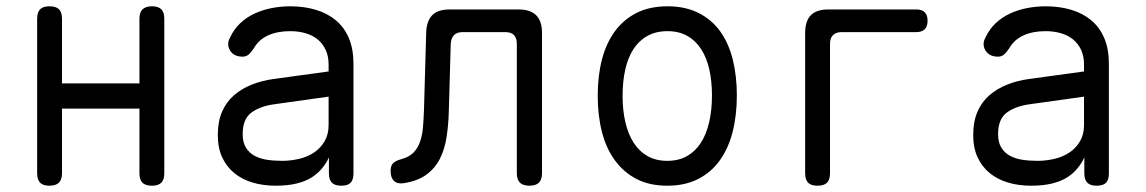

<svg xmlns="http://www.w3.org/2000/svg" viewBox="-20 -580 3640 610"><path d="M137 10Q117 10 107.5 0.5Q98 -9 98 -30V-520Q98 -541 107.5 -550.5Q117 -560 137 -560Q158 -560 167.5 -550.5Q177 -541 177 -520V-315H423V-520Q423 -541 433 -550.5Q443 -560 463 -560Q483 -560 492.5 -550.5Q502 -541 502 -520V-30Q502 -9 492.5 0.5Q483 10 463 10Q442 10 432.5 0.5Q423 -9 423 -30V-235H177V-30Q177 -9 167 0.5Q157 10 137 10Z M1024 -353V-375Q1024 -402 1014.5 -422Q1005 -442 989 -455Q973 -468 950.5 -474.5Q928 -481 902 -481Q861 -481 831.5 -467.5Q802 -454 786 -426Q781 -419 777 -414Q773 -409 769 -406Q765 -403 760.5 -401.5Q756 -400 751 -400Q723 -400 711 -419.5Q699 -439 711 -461Q723 -487 743 -506Q763 -525 789 -537Q815 -549 844 -554.5Q873 -560 902 -560Q946 -560 983 -549Q1020 -538 1047 -515.5Q1074 -493 1088.5 -458.5Q1103 -424 1103 -377V-29Q1103 -9 1094 0.5Q1085 10 1064.5 10Q1044 10 1034.5 0.5Q1025 -9 1025 -30V-80Q1017 -62 1003.5 -45.5Q990 -29 970.5 -16.5Q951 -4 922.5 3Q894 10 856 10Q816 10 782.5 0Q749 -10 724.5 -30Q700 -50 686 -80Q672 -110 672 -151Q672 -194 685.5 -225Q699 -256 723 -277Q747 -298 779.5 -311Q812 -324 849 -329ZM1024 -273 853 -249Q807 -243 779 -222.5Q751 -202 751 -154Q751 -128 761 -111.5Q771 -95 788 -85.5Q805 -76 827.5 -72.5Q850 -69 876 -69Q904 -69 931 -75.5Q958 -82 978.5 -96Q999 -110 1011.5 -131.5Q1024 -153 1024 -183Z M1334 -475Q1335 -513 1353 -531.5Q1371 -550 1409 -550H1627Q1665 -550 1683.5 -531.5Q1702 -513 1702 -475V-30Q1702 -9 1692 0.5Q1682 10 1662 10Q1642 10 1632 0.5Q1622 -9 1622 -30V-440Q1622 -459 1613 -468.5Q1604 -478 1585 -478H1450Q1432 -478 1422.5 -468.5Q1413 -459 1412 -440L1406 -230Q1405 -185 1399 -145.5Q1393 -106 1377.5 -75.5Q1362 -45 1334.5 -25Q1307 -5 1263 2Q1243 5 1232 -5Q1221 -15 1221 -37Q1221 -53 1228.5 -61Q1236 -69 1254 -74Q1280 -81 1294 -95.5Q1308 -110 1315 -131Q1322 -152 1324 -177.5Q1326 -203 1327 -230Z M2100 10Q2044 10 2003 -11Q1962 -32 1934 -70Q1906 -108 1892.5 -160.5Q1879 -213 1879 -276Q1879 -339 1892.5 -391Q1906 -443 1933.5 -480.5Q1961 -518 2002.5 -539Q2044 -560 2101 -560Q2157 -560 2199 -539Q2241 -518 2268 -480.5Q2295 -443 2308 -391Q2321 -339 2321 -277Q2321 -213 2307.5 -160.5Q2294 -108 2266.5 -70Q2239 -32 2197.5 -11Q2156 10 2100 10ZM2100 -69Q2136 -69 2162.5 -84Q2189 -99 2206.5 -126Q2224 -153 2233 -191.5Q2242 -230 2242 -277Q2242 -322 2233.5 -359.5Q2225 -397 2207.5 -424Q2190 -451 2163.5 -466Q2137 -481 2101 -481Q2064 -481 2037 -466Q2010 -451 1992.5 -424Q1975 -397 1966.5 -359Q1958 -321 1958 -275Q1958 -229 1967 -191Q1976 -153 1993.5 -126Q2011 -99 2037.5 -84Q2064 -69 2100 -69Z M2577 10Q2557 10 2547.5 0.5Q2538 -9 2538 -30V-475Q2538 -513 2556 -531.5Q2574 -550 2612 -550H2891Q2909 -550 2918 -541Q2927 -532 2927 -514Q2927 -496 2918 -487Q2909 -478 2891 -478H2654Q2636 -478 2626.5 -468.5Q2617 -459 2617 -441V-30Q2617 -9 2607.5 0.5Q2598 10 2577 10Z M3424 -353V-375Q3424 -402 3414.5 -422Q3405 -442 3389 -455Q3373 -468 3350.5 -474.5Q3328 -481 3302 -481Q3261 -481 3231.5 -467.5Q3202 -454 3186 -426Q3181 -419 3177 -414Q3173 -409 3169 -406Q3165 -403 3160.5 -401.5Q3156 -400 3151 -400Q3123 -400 3111 -419.5Q3099 -439 3111 -461Q3123 -487 3143 -506Q3163 -525 3189 -537Q3215 -549 3244 -554.5Q3273 -560 3302 -560Q3346 -560 3383 -549Q3420 -538 3447 -515.5Q3474 -493 3488.5 -458.5Q3503 -424 3503 -377V-29Q3503 -9 3494 0.5Q3485 10 3464.5 10Q3444 10 3434.5 0.5Q3425 -9 3425 -30V-80Q3417 -62 3403.5 -45.5Q3390 -29 3370.5 -16.5Q3351 -4 3322.5 3Q3294 10 3256 10Q3216 10 3182.5 0Q3149 -10 3124.5 -30Q3100 -50 3086 -80Q3072 -110 3072 -151Q3072 -194 3085.5 -225Q3099 -256 3123 -277Q3147 -298 3179.5 -311Q3212 -324 3249 -329ZM3424 -273 3253 -249Q3207 -243 3179 -222.5Q3151 -202 3151 -154Q3151 -128 3161 -111.5Q3171 -95 3188 -85.5Q3205 -76 3227.5 -72.5Q3250 -69 3276 -69Q3304 -69 3331 -75.5Q3358 -82 3378.5 -96Q3399 -110 3411.5 -131.5Q3424 -153 3424 -183Z"/></svg>

Font: Maple Mono Normal NL Light
Style: Regular
Weight: 300
Monospace: yes
Designer: subframe7536
Version: Version 7.000